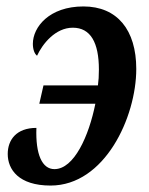

<svg xmlns="http://www.w3.org/2000/svg" viewBox="-20 -566 461 596"><path d="M137 10C305 10 403 -202 403 -352C403 -473 344 -546 239 -546C133 -546 82 -482 82 -430C82 -413 87 -399 95 -393C112 -430 152 -480 206 -480C261 -480 287 -434 287 -350C287 -329 286 -317 284 -301H115L102 -244H276C256 -144 210 -41 149 -41C111 -41 90 -86 93 -169C31 -169 4 -132 4 -88C4 -40 38 10 137 10Z"/></svg>

Font: Noto Serif Condensed Semi
Style: Italic
Weight: 600
Width: 3
Italic angle: -12°
Designer: Monotype Design Team
Foundry: Monotype Imaging Inc.
Version: Version 1.901